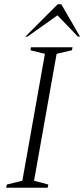

<svg xmlns="http://www.w3.org/2000/svg" viewBox="-20 -882 396 902"><path d="M9 0 12 -15 85 -33 191 -629 123 -646 126 -660H321L318 -646L246 -629L140 -33L207 -15L204 0ZM99 -710 251 -862H268L356 -710H346L250 -810L109 -710Z"/></svg>

Font: Spectral SC ExtraLight
Style: Italic
Weight: 275
Italic angle: -10°
Designer: Jean-Baptiste Levee
Foundry: Production Type
Version: Version 2.001